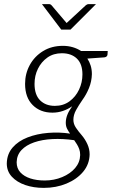

<svg xmlns="http://www.w3.org/2000/svg" viewBox="-20 -729 564 934"><path d="M193 185Q143 185 102.5 171Q62 157 37.5 130.5Q13 104 13 66Q14 20 41.5 -11.5Q69 -43 114 -60.5Q159 -78 213.5 -82.5Q268 -87 321 -79Q312 -91 306 -103.5Q300 -116 300 -132Q300 -150 307 -169Q314 -188 331 -212Q311 -198 286.5 -189.5Q262 -181 235 -181Q176 -181 139 -218Q102 -255 102 -321Q102 -371 125 -413Q148 -455 189.5 -480.5Q231 -506 286 -506Q311 -506 333.5 -499.5Q356 -493 374 -481H504L503 -464Q502 -452 488 -450L405 -444Q415 -429 421 -410Q427 -391 427 -368Q426 -333 413 -301Q400 -269 381 -243Q363 -217 350 -193.5Q337 -170 337 -146Q337 -126 349.5 -107.5Q362 -89 377 -72Q394 -52 405 -28Q416 -4 416 22Q415 70 384.5 106.5Q354 143 303.5 164Q253 185 193 185ZM198 149Q243 149 282.5 132.5Q322 116 345.5 88.5Q369 61 370 25Q370 9 365.5 -3.5Q361 -16 354.5 -26.5Q348 -37 341 -47Q285 -55 235 -52.5Q185 -50 146 -36.5Q107 -23 84.5 1Q62 25 61 60Q61 90 79 109.5Q97 129 127.5 139Q158 149 198 149ZM247 -214Q288 -214 318 -236Q348 -258 364.5 -293Q381 -328 381 -367Q381 -418 354 -444Q327 -470 281 -470Q240 -470 210.5 -449Q181 -428 164.5 -394.5Q148 -361 148 -321Q148 -268 175 -241Q202 -214 247 -214ZM447 -709 323 -585H278L184 -709H218Q226 -709 231 -703L304 -617L397 -703Q399 -705 403 -707Q407 -709 412 -709Z"/></svg>

Font: Aleo Light
Style: Italic
Weight: 300
Italic angle: -7°
Designer: Alessio Laiso
Foundry: Alessio Laiso
Version: Version 2.001;gftools[0.9.29]